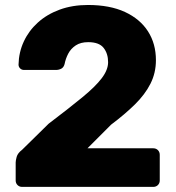

<svg xmlns="http://www.w3.org/2000/svg" viewBox="-20 -732 690 752"><path d="M66.5 0Q55.9 0 48.6 -7.2Q41.4 -14.5 41.4 -25.1V-95.7Q41.4 -103.2 45.3 -117.7Q49.3 -132.2 66.4 -145.2L170.4 -247.4Q250.3 -308 301.8 -350.3Q353.4 -392.5 378.4 -425.5Q403.4 -458.5 403.4 -488.3Q403.4 -522.1 385.8 -544.5Q368.2 -566.9 325.4 -566.9Q296 -566.9 276.7 -554.2Q257.5 -541.5 247.2 -521.8Q237 -502.1 232.9 -481Q229.4 -467.8 219.8 -462.9Q210.2 -458 199.2 -458H74.3Q64.9 -458 58.8 -464.1Q52.6 -470.3 52.6 -478.9Q53.6 -527.3 73.2 -569.4Q92.7 -611.5 128.3 -643.7Q163.9 -676 213.6 -694.2Q263.4 -712.5 324.7 -712.5Q410.1 -712.5 469.4 -685.1Q528.7 -657.6 559.7 -609.1Q590.7 -560.6 590.7 -496.4Q590.7 -446.6 569.4 -404.3Q548 -362 508.7 -323.3Q469.4 -284.5 414.9 -243.6L322.7 -151.2H580.2Q591.2 -151.2 598.5 -144Q605.7 -136.7 605.7 -125.7V-25.1Q605.7 -14.5 598.5 -7.2Q591.2 0 580.2 0Z"/></svg>

Font: Rubik Light
Style: Regular
Weight: 300
Designer: Hubert and Fischer
Foundry: Hubert and Fischer
Version: Version 2.300;gftools[0.9.30]